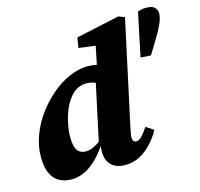

<svg xmlns="http://www.w3.org/2000/svg" viewBox="-107 -840 1010 971"><g transform="rotate(-15 398.0 -354.5)"><path d="M741 -725Q770 -725 783 -712.5Q796 -700 796 -681Q796 -665 790 -647.5Q784 -630 774 -610Q764 -590 750 -567L701 -486L647 -489L695 -717Q705 -721 716 -723Q727 -725 741 -725ZM151 16Q115 16 87.5 0.5Q60 -15 45 -48Q30 -81 30 -133Q30 -189 50.5 -244.5Q71 -300 106.5 -348.5Q142 -397 186.5 -435Q231 -473 280.5 -494.5Q330 -516 377 -516Q402 -516 422.5 -511Q443 -506 461 -497Q479 -488 497 -473L435 -399Q411 -418 391 -426Q371 -434 346 -434Q334 -434 320.5 -430.5Q307 -427 294.5 -419.5Q282 -412 273 -402Q255 -384 241 -359Q227 -334 218 -305Q209 -276 204 -247.5Q199 -219 199 -195Q199 -143 214 -122.5Q229 -102 257 -102Q273 -102 288.5 -107.5Q304 -113 320.5 -124Q337 -135 354 -150L360 -107H335Q314 -75 286 -47Q258 -19 224 -1.5Q190 16 151 16ZM432 16Q386 16 360.5 -9Q335 -34 335 -78Q335 -88 335.5 -97.5Q336 -107 338 -118L330 -119L401 -450L414 -461L449 -632L496 -599L356 -617L365 -670L592 -719L624 -707L507 -165Q503 -146 500.5 -133Q498 -120 498 -109Q498 -98 503 -91.5Q508 -85 518 -85Q531 -85 545 -99Q559 -113 580 -144L620 -118Q600 -81 572 -51Q544 -21 509.5 -2.5Q475 16 432 16Z"/></g></svg>

Font: Source Serif 4 ExtraBold
Style: Italic
Weight: 800
Italic angle: -12°
Designer: Frank Grießhammer
Foundry: Adobe Systems Incorporated
Version: Version 4.004;hotconv 1.0.116;makeotfexe 2.5.65601